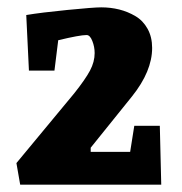

<svg xmlns="http://www.w3.org/2000/svg" viewBox="-20 -505 498 525"><path d="M35.2 0 24.9 -59.1 183.1 -250Q213.4 -288.1 226.1 -312Q238.8 -335.9 238.8 -359.9Q238.8 -377 232.4 -393.1Q226.1 -409.2 216.8 -409.2Q198.2 -409.2 139.2 -395L128.9 -312H59.1L51.8 -463.9Q92.3 -470.7 164.3 -477.8Q236.3 -484.9 256.8 -484.9Q282.7 -484.9 306.2 -479Q329.6 -473.1 350.3 -460.9Q371.1 -448.7 383.5 -426.3Q396 -403.8 396 -374Q396 -310.1 340.8 -241.2L228 -101.1V-89.8H335.9L347.2 -161.1H417L420.9 0Z"/></svg>

Font: Grenze
Style: Bold
Weight: 700
Designer: Renata Polastri
Foundry: Omnibus-Type
Version: Version 1.002;PS 001.002;hotconv 1.0.88;makeotf.lib2.5.64775